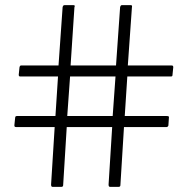

<svg xmlns="http://www.w3.org/2000/svg" viewBox="-20 -728 731 748"><path d="M193 -233H43Q39 -233 37.5 -234.5Q36 -236 36 -240L39 -269Q39 -273 41 -274.5Q43 -276 46 -276H196L206 -430H60Q57 -430 55 -431Q53 -432 53 -437L56 -466Q57 -470 58.5 -471.5Q60 -473 63 -473H208L224 -701Q225 -704 226.5 -706Q228 -708 232 -708H266Q270 -708 271 -706Q272 -704 270 -700L255 -473H432L448 -701Q449 -704 450.5 -706Q452 -708 455 -708H489Q493 -708 494 -706Q495 -704 494 -700L478 -473H647Q652 -473 653.5 -471.5Q655 -470 655 -466L652 -436Q652 -432 650 -431Q648 -430 645 -430H476L466 -276H629Q635 -276 637 -274.5Q639 -273 638 -269L636 -239Q635 -236 633 -234.5Q631 -233 629 -233H463L449 -6Q449 -4 447.5 -2Q446 0 442 0H409Q406 0 404.5 -2Q403 -4 403 -9L417 -233H240L226 -6Q226 -4 224.5 -2Q223 0 219 0H185Q182 0 180.5 -2Q179 -4 179 -9ZM242 -276H419L430 -430H253Z"/></svg>

Font: Glory Thin Light
Style: Regular
Weight: 300
Version: Version 1.011